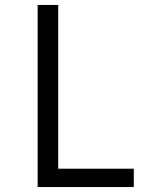

<svg xmlns="http://www.w3.org/2000/svg" viewBox="-20 -755 640 775"><path d="M132 0V-735H215V-74H520V0Z"/></svg>

Font: Iosevka Curly Extended
Style: Regular
Weight: 400
Width: 7
Monospace: yes
Designer: Belleve Invis
Foundry: Belleve Invis
Version: Version 11.1.0; ttfautohint (v1.8.3)